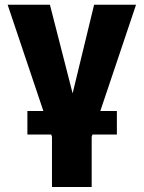

<svg xmlns="http://www.w3.org/2000/svg" viewBox="-20 -565 591 790"><path d="M11.4 -545.5H185.4L278.8 -180.8L367.2 -545.5H539.8L392.8 -108.3H460.9V-11.4H360.4L357.2 -2.1V204.5H193.9V-2.1L190.7 -11.4H92.7V-108.3H158.4Z"/></svg>

Font: Inter P Extra Bold
Style: Regular
Weight: 800
Designer: Rasmus Andersson
Foundry: rsms
Version: Version 3.018;git-588b23468